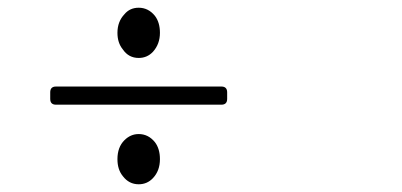

<svg xmlns="http://www.w3.org/2000/svg" viewBox="-20 -566 1040 497"><path d="M110 -310Q110 -295 125 -295H553Q568 -295 568 -310V-327Q568 -342 553 -342H125Q110 -342 110 -327ZM339 -546Q316 -546 302 -529Q284 -510 284 -481Q284 -455 298 -438Q313 -416 339 -416Q361 -416 376 -432Q394 -452 394 -481Q394 -508 381 -525Q364 -546 339 -546ZM339 -219Q318 -219 302 -203Q284 -185 284 -154Q284 -127 298 -110Q314 -89 339 -89Q361 -89 376 -105Q394 -124 394 -154Q394 -181 381 -198Q364 -219 339 -219Z"/></svg>

Font: Kokoro
Style: Regular
Weight: 400
Version: Version 1.00